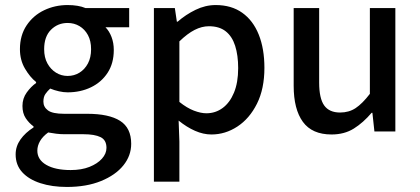

<svg xmlns="http://www.w3.org/2000/svg" viewBox="-20 -521 1664 761"><path d="M245 220Q186 220 140 205Q94 190 68 161.5Q42 133 42 91Q42 59 61 32Q80 5 113 -16V-20Q95 -33 82 -52.5Q69 -72 69 -101Q69 -131 86 -154.5Q103 -178 123 -192V-196Q99 -215 79 -249Q59 -283 59 -326Q59 -381 85.5 -420.5Q112 -460 155 -480.5Q198 -501 248 -501Q269 -501 287 -498Q305 -495 319 -489H492V-413H398Q413 -398 422 -374.5Q431 -351 431 -323Q431 -270 406.5 -232.5Q382 -195 340.5 -175Q299 -155 248 -155Q232 -155 214 -159Q196 -163 179 -170Q168 -160 160 -148.5Q152 -137 152 -118Q152 -97 170 -83.5Q188 -70 234 -70H325Q412 -70 456 -42Q500 -14 500 49Q500 96 469 134.5Q438 173 380.5 196.5Q323 220 245 220ZM260 153Q303 153 334.5 140.5Q366 128 384 108Q402 88 402 65Q402 34 378.5 22.5Q355 11 311 11H236Q219 11 203 9Q187 7 171 4Q149 20 138.5 38.5Q128 57 128 76Q128 112 163.5 132.5Q199 153 260 153ZM248 -220Q274 -220 295 -233Q316 -246 328.5 -269.5Q341 -293 341 -326Q341 -359 328.5 -382Q316 -405 295 -417.5Q274 -430 248 -430Q209 -430 182 -403Q155 -376 155 -326Q155 -293 168 -269.5Q181 -246 202 -233Q223 -220 248 -220Z M590 199V-489H673L681 -435H684Q716 -463 755 -482Q794 -501 835 -501Q897 -501 940 -470.5Q983 -440 1005.5 -384Q1028 -328 1028 -252Q1028 -169 998.5 -110Q969 -51 921 -19.5Q873 12 818 12Q786 12 753 -2.5Q720 -17 688 -43L691 40V199ZM798 -72Q834 -72 862.5 -93Q891 -114 907.5 -154Q924 -194 924 -251Q924 -302 912 -339.5Q900 -377 874.5 -397Q849 -417 808 -417Q780 -417 751.5 -402.5Q723 -388 691 -357V-117Q721 -93 748.5 -82.5Q776 -72 798 -72Z M1294 12Q1217 12 1180.5 -38Q1144 -88 1144 -181V-489H1245V-194Q1245 -131 1265 -103Q1285 -75 1328 -75Q1363 -75 1389.5 -92.5Q1416 -110 1446 -149V-489H1547V0H1464L1456 -74H1453Q1420 -35 1382.5 -11.5Q1345 12 1294 12Z"/></svg>

Font: Assistant ExtraLight SemiBold
Style: Regular
Weight: 600
Version: Version 3.000